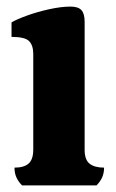

<svg xmlns="http://www.w3.org/2000/svg" viewBox="-20 -563 352 583"><path d="M47 0Q36 -11 30 -24Q24 -37 24 -54Q53 -54 67 -66.5Q81 -79 81 -109V-399Q81 -425 68.5 -438Q56 -451 15 -451V-495Q30 -504 61.5 -515.5Q93 -527 129.5 -535Q166 -543 194 -543Q217 -543 227 -532.5Q237 -522 237 -497V-108Q237 -78 252 -66Q267 -54 296 -54Q296 -37 290 -24Q284 -11 273 0Z"/></svg>

Font: Calistoga
Style: Regular
Weight: 400
Designer: Yvonne Schuttler, Eben Sorkin
Foundry: www.sorkintype.com
Version: Version 1.010; ttfautohint (v1.8.4.7-5d5b)